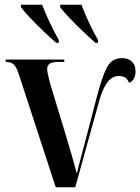

<svg xmlns="http://www.w3.org/2000/svg" viewBox="-20 -786 589 806"><path d="M58 -477Q48 -507 36.5 -516.5Q25 -526 4 -526V-536H250V-526H227Q200 -526 189 -519Q178 -512 178 -496Q178 -487 181.5 -472Q185 -457 189 -440L257 -216Q270 -173 280.5 -137Q291 -101 302 -59H303Q310 -87 316.5 -112.5Q323 -138 332 -171Q341 -204 353.5 -252.5Q366 -301 385 -374Q408 -463 428.5 -502.5Q449 -542 492 -542Q518 -542 533.5 -527.5Q549 -513 549 -487Q549 -450 522 -438Q516 -453 506 -460Q496 -467 478 -467Q464 -467 449.5 -458.5Q435 -450 420 -423.5Q405 -397 391 -343L296 0H214ZM216 -606Q193 -626 163 -654.5Q133 -683 106.5 -711Q80 -739 68 -756V-766H157Q169 -733 189 -691.5Q209 -650 227 -617V-606ZM381 -606Q358 -626 328 -654.5Q298 -683 271.5 -711Q245 -739 232 -756L233 -766H322Q334 -733 353.5 -691.5Q373 -650 392 -617L391 -606Z"/></svg>

Font: Noto Serif Display Condensed SemiBold
Style: Regular
Weight: 600
Width: 3
Designer: Monotype Design Team
Foundry: Monotype Imaging Inc.
Version: Version 2.009